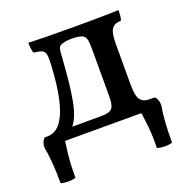

<svg xmlns="http://www.w3.org/2000/svg" viewBox="-117 -567 813 845"><g transform="rotate(-20 290.0 -144.0)"><path d="M43 0V-45H119L129 -48H295Q334 -48 346.5 -61.5Q359 -75 359 -115V-343Q359 -373 355 -386.5Q351 -400 338 -406Q329 -410 315 -411.5Q301 -413 291 -413Q278 -413 265.5 -411.5Q253 -410 243 -406Q234 -403 230 -396.5Q226 -390 224.5 -377Q223 -364 222 -340Q214 -219 200.5 -149Q187 -79 158 -45H41Q83 -45 109 -82.5Q135 -120 148.5 -185.5Q162 -251 166 -336Q168 -368 165 -383.5Q162 -399 150 -404.5Q138 -410 111 -413Q108 -423 106.5 -435.5Q105 -448 105 -461Q133 -460 183.5 -459Q234 -458 319 -458Q381 -458 420 -458.5Q459 -459 484.5 -459.5Q510 -460 527 -461Q527 -446 526 -434.5Q525 -423 521 -413Q492 -413 478.5 -395Q465 -377 465 -326V-132Q465 -81 478.5 -63Q492 -45 521 -45V0ZM478 168Q480 117 475 65.5Q470 14 461 -27V-45H546Q561 -30 561 -3Q555 27 552 70.5Q549 114 549 168Q534 173 515 173Q496 173 478 168ZM97 168Q80 173 61 173Q42 173 27 168Q27 114 23.5 70.5Q20 27 14 -3Q14 -30 30 -45H115V-27Q106 14 101 65.5Q96 117 97 168Z"/></g></svg>

Font: Vollkorn Medium
Style: Regular
Weight: 500
Designer: Friedrich Althausen
Foundry: Friedrich Althausen
Version: Version 5.000